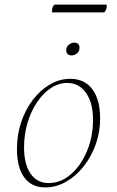

<svg xmlns="http://www.w3.org/2000/svg" viewBox="-20 -806 510 838"><path d="M177 12Q118 12 86 -31.5Q54 -75 54 -156Q54 -218 72.5 -273Q91 -328 123.5 -370.5Q156 -413 198 -437.5Q240 -462 287 -462Q349 -462 383 -416.5Q417 -371 417 -289Q417 -229 397.5 -175Q378 -121 344.5 -79Q311 -37 268 -12.5Q225 12 177 12ZM192 -7Q245 -7 289 -45Q333 -83 359.5 -146Q386 -209 386 -283Q386 -357 355.5 -400.5Q325 -444 273 -444Q236 -444 202 -421.5Q168 -399 141.5 -359.5Q115 -320 100 -269.5Q85 -219 85 -162Q85 -89 113.5 -48Q142 -7 192 -7ZM293 -564Q281 -564 275 -570.5Q269 -577 269 -586Q269 -602 280.5 -611Q292 -620 302 -620Q327 -620 327 -598Q327 -582 316 -573Q305 -564 293 -564ZM435 -752H208Q207 -754 207 -758Q207 -777 218 -786H445Q445 -785 445.5 -783.5Q446 -782 446 -780Q446 -763 435 -752Z"/></svg>

Font: Petrona Thin
Style: Italic
Weight: 100
Italic angle: -9°
Designer: Ringo R. Seeber
Foundry: Ringo R. Seeber
Version: Version 2.001; ttfautohint (v1.8.3)